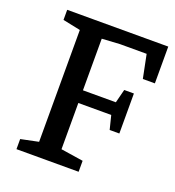

<svg xmlns="http://www.w3.org/2000/svg" viewBox="-121 -744 764 839"><g transform="rotate(20 261.5 -324.0)"><path d="M49 0V-47L131 -64V-584L49 -601V-648H519V-477H463L441 -586H317L234 -581V-341H387L403 -404H448V-218H403L387 -282H234V-67L338 -51V0Z"/></g></svg>

Font: Faustina Medium
Style: Regular
Weight: 500
Designer: Alfonso Garcia
Foundry: http://www.omnibus-type.com
Version: Version 1.200